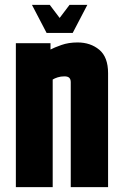

<svg xmlns="http://www.w3.org/2000/svg" viewBox="-20 -767 503 787"><path d="M187 -564Q202 -572 231.5 -582.5Q261 -593 298 -593Q351 -593 387 -563Q423 -533 423 -467V0H270V-430Q270 -442 264 -448Q258 -454 244 -454Q229 -454 216.5 -450Q204 -446 196 -441V0H45V-590H187ZM265 -747H338L278 -632H178ZM111 -747H184L271 -632H171Z"/></svg>

Font: Khand Variable Light
Style: Regular
Weight: 300
Designer: Satya Rajpurohit
Foundry: Indian Type Foundry
Version: Version 3.000